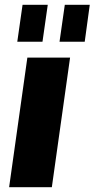

<svg xmlns="http://www.w3.org/2000/svg" viewBox="-20 -780 394 800"><path d="M272 -540 196 0H18L94 -540ZM179 -760 157 -606H52L74 -760ZM354 -760 333 -606H228L250 -760Z"/></svg>

Font: Pathway Extreme Condensed ExtraBold
Style: Italic
Weight: 800
Width: 3
Italic angle: -8°
Version: Version 1.001;gftools[0.9.26]